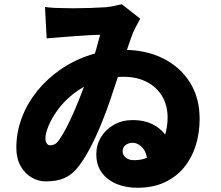

<svg xmlns="http://www.w3.org/2000/svg" viewBox="-20 -821 1040 905"><path d="M192 -788Q216 -785 235.5 -784Q255 -783 268 -783Q288 -782 326 -782Q364 -782 406.5 -783.5Q449 -785 480 -787Q497 -789 517.5 -793Q538 -797 554 -801L641 -733Q631 -715 619 -692Q607 -669 598 -643Q588 -615 571.5 -566Q555 -517 536 -459.5Q517 -402 499 -348Q480 -292 454.5 -230Q429 -168 399.5 -113.5Q370 -59 340 -24Q316 4 282 19Q248 34 195 34Q161 34 129 15.5Q97 -3 77 -38.5Q57 -74 57 -125Q57 -197 82.5 -265Q108 -333 154.5 -391Q201 -449 264.5 -493Q328 -537 403.5 -561.5Q479 -586 563 -586Q668 -586 749 -545.5Q830 -505 875.5 -432Q921 -359 921 -261Q921 -195 903 -136.5Q885 -78 848.5 -33Q812 12 757 38Q702 64 627 64Q573 64 529.5 46Q486 28 460 -7Q434 -42 434 -94Q434 -138 456 -174.5Q478 -211 517 -233Q556 -255 605 -255Q667 -255 710.5 -229Q754 -203 776.5 -158Q799 -113 799 -54L676 -32Q676 -97 653.5 -122.5Q631 -148 605 -148Q586 -148 572 -137.5Q558 -127 558 -107Q558 -91 572.5 -78.5Q587 -66 612 -66Q668 -66 703 -96Q738 -126 754 -172.5Q770 -219 770 -266Q770 -325 744 -368Q718 -411 671.5 -435Q625 -459 563 -459Q488 -459 429 -436.5Q370 -414 325.5 -378.5Q281 -343 252 -303Q223 -263 208.5 -227Q194 -191 194 -169Q194 -154 200.5 -145Q207 -136 216 -136Q227 -136 237.5 -141Q248 -146 259 -162Q275 -184 294 -221Q313 -258 331 -300Q349 -342 364 -381Q379 -420 388 -445Q400 -481 412 -519Q424 -557 434.5 -593Q445 -629 452 -657Q432 -657 400 -655Q368 -653 331 -650.5Q294 -648 259.5 -645Q225 -642 200 -640Z"/></svg>

Font: Noto Sans JP Thin Black
Style: Regular
Weight: 900
Version: Version 2.004-H2;hotconv 1.0.118;makeotfexe 2.5.65603